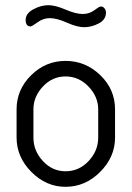

<svg xmlns="http://www.w3.org/2000/svg" viewBox="-20 -714 508 741"><path d="M424 -292V-183Q424 -108 366.5 -50.5Q309 7 233 7Q158 7 101 -50.5Q44 -108 44 -183V-292Q44 -368 100 -423.5Q156 -479 233 -479Q310 -479 367 -424Q424 -369 424 -292ZM359 -183V-292Q359 -341 321.5 -380Q284 -419 233 -419Q182 -419 145.5 -380Q109 -341 109 -292V-183Q109 -132 145.5 -92.5Q182 -53 233 -53Q285 -53 322 -92.5Q359 -132 359 -183ZM172 -644Q147 -644 125 -628Q103 -612 98 -612Q79 -612 79 -637Q79 -662 108.5 -678Q138 -694 167 -694Q193 -694 233 -677Q273 -660 299 -660Q325 -660 344 -674.5Q363 -689 369 -689Q378 -689 383.5 -681.5Q389 -674 389 -666Q389 -638 361 -623.5Q333 -609 305 -609Q278 -609 238.5 -626.5Q199 -644 172 -644Z"/></svg>

Font: Dosis
Style: Book
Weight: 400
Designer: EdgarTolentino, PabloImpallari, IginoMarini
Foundry: EdgarTolentino, PabloImpallari, IginoMarini
Version: Version 1.007